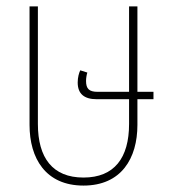

<svg xmlns="http://www.w3.org/2000/svg" viewBox="-20 -568 537 598"><path d="M240 10C358 10 408 -75 408 -179V-259H458V-282H408V-548H382V-282H284C257 -282 248 -292 248 -316C248 -325 250 -336 252 -342L230 -349C226 -341 222 -327 222 -311C222 -276 242 -259 281 -259H382V-182C382 -76 336 -15 240 -15C144 -15 98 -76 98 -182V-548H72V-179C72 -75 122 10 240 10Z"/></svg>

Font: Noto Sans Thai Cond Thin
Style: Regular
Weight: 100
Width: 3
Designer: Monotype Design Team
Foundry: Monotype Imaging Inc.
Version: Version 2.002